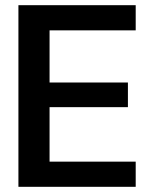

<svg xmlns="http://www.w3.org/2000/svg" viewBox="-20 -720 579 740"><path d="M51 0V-700H503V-603H171V-402H473V-307H171V-97H503V0Z"/></svg>

Font: DM Sans 9pt 36pt SemiBold
Style: Regular
Weight: 600
Version: Version 4.004;gftools[0.9.30]